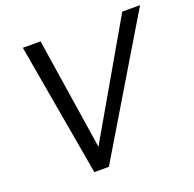

<svg xmlns="http://www.w3.org/2000/svg" viewBox="-125 -838 973 965"><g transform="rotate(-20 361.0 -355.0)"><path d="M95.2 -710H189.9L282.2 -112.8L627 -710H722.2L296.9 0H219.2Z"/></g></svg>

Font: Rawline Medium
Style: Italic
Weight: 500
Italic angle: -12°
Designer: Matt McInerney, Pablo Impallari, Rodrigo Fuenzalida
Foundry: Matt McInerney, Pablo Impallari, Rodrigo Fuenzalida
Version: Version 4.020;PS 004.020;hotconv 1.0.88;makeotf.lib2.5.64775